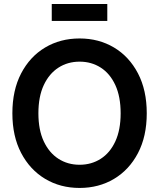

<svg xmlns="http://www.w3.org/2000/svg" viewBox="-20 -931 797 962"><path d="M378.9 10.7Q282.2 10.7 206.1 -34.9Q129.9 -80.6 85.9 -164.6Q42 -248.5 42 -363.3Q42 -479 85.9 -563.2Q129.9 -647.5 206.1 -692.9Q282.2 -738.3 378.9 -738.3Q475.1 -738.3 551.3 -692.9Q627.4 -647.5 671.4 -563.2Q715.3 -479 715.3 -363.3Q715.3 -248 671.4 -164.1Q627.4 -80.1 551.3 -34.7Q475.1 10.7 378.9 10.7ZM378.9 -105.5Q438 -105.5 484.6 -135.3Q531.2 -165 557.9 -222.7Q584.5 -280.3 584.5 -363.3Q584.5 -446.8 557.9 -504.6Q531.2 -562.5 484.6 -592.3Q438 -622.1 378.9 -622.1Q319.3 -622.1 272.7 -592Q226.1 -562 199.2 -504.4Q172.4 -446.8 172.4 -363.3Q172.4 -280.3 199.2 -222.9Q226.1 -165.5 272.7 -135.5Q319.3 -105.5 378.9 -105.5ZM517.6 -911.1V-826.2H239.3V-911.1Z"/></svg>

Font: Inter 24pt SemiBold
Style: Regular
Weight: 600
Designer: Rasmus Andersson
Foundry: rsms
Version: Version 4.001;git-66647c0bb